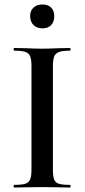

<svg xmlns="http://www.w3.org/2000/svg" viewBox="-20 -840 379 860"><path d="M293 -12Q296 -12 296 -6Q296 0 293 0Q261 0 242 -1L168 -2L96 -1Q77 0 44 0Q41 0 41 -6Q41 -12 44 -12Q78 -12 93.5 -17Q109 -22 115 -36.5Q121 -51 121 -81V-544Q121 -574 115 -588Q109 -602 93.5 -607.5Q78 -613 44 -613Q41 -613 41 -619Q41 -625 44 -625L96 -624Q140 -622 168 -622Q199 -622 243 -624L293 -625Q296 -625 296 -619Q296 -613 293 -613Q260 -613 244 -607Q228 -601 222.5 -586.5Q217 -572 217 -542V-81Q217 -50 222.5 -36Q228 -22 243.5 -17Q259 -12 293 -12ZM115 -768Q115 -792 130 -806Q145 -820 170 -820Q195 -820 209 -806Q223 -792 223 -768Q223 -742 209 -727.5Q195 -713 170 -713Q145 -713 130 -728Q115 -743 115 -768Z"/></svg>

Font: Cormorant Garamond SemiBold
Style: Regular
Weight: 600
Designer: Christian Thalmann (Catharsis Fonts)
Foundry: Catharsis Fonts
Version: Version 4.000